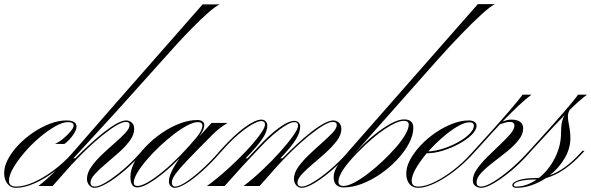

<svg xmlns="http://www.w3.org/2000/svg" viewBox="-64 -894 2842 923"><path d="M12 9Q-13 9 -28.5 -11Q-44 -31 -44 -62Q-44 -94 -25.5 -129Q-7 -164 24.5 -197Q56 -230 95 -256.5Q134 -283 175.5 -299Q217 -315 255 -315Q304 -315 304 -285Q304 -269 286.5 -244Q269 -219 246 -202H200Q220 -211 240.5 -228Q261 -245 275.5 -262.5Q290 -280 290 -290Q290 -307 263 -307Q237 -307 201 -286.5Q165 -266 126 -233Q87 -200 54 -161.5Q21 -123 0 -87Q-21 -51 -21 -25Q-21 3 14 3Q51 3 98 -18Q145 -39 193.5 -75Q242 -111 282 -156L294 -169H304L295 -159Q252 -110 201.5 -72Q151 -34 102 -12.5Q53 9 12 9Z M390 9Q376 9 365 -3.5Q354 -16 354 -34Q354 -62 374.5 -91.5Q395 -121 425.5 -150Q456 -179 487 -206Q518 -233 538.5 -255Q559 -277 559 -293Q559 -308 541 -308Q523 -308 492 -289Q461 -270 423 -239Q385 -208 347 -171Q309 -134 276 -98L189 0H121Q163 -33 209 -78.5Q255 -124 294 -170L470 -372L910 -873H992Q971 -863 937 -833Q903 -803 863.5 -763Q824 -723 786 -681.5Q748 -640 719 -607L489 -351L289 -133H298Q330 -166 365.5 -198.5Q401 -231 434.5 -257.5Q468 -284 496 -299.5Q524 -315 542 -315Q557 -315 569 -305Q581 -295 581 -274Q581 -246 560 -217.5Q539 -189 507.5 -161Q476 -133 444.5 -106.5Q413 -80 392 -57Q371 -34 371 -16Q371 3 392 3Q412 3 448.5 -19.5Q485 -42 527.5 -78Q570 -114 607 -156L619 -169H629L620 -159Q579 -112 534.5 -74Q490 -36 451.5 -13.5Q413 9 390 9Z M596 7Q563 7 563 -44Q563 -78 583 -116Q603 -154 637 -189.5Q671 -225 713 -254Q755 -283 799.5 -300Q844 -317 884 -317Q918 -317 918 -291Q918 -271 893 -237L953 -303H1030Q992 -281 957 -246Q883 -172 840.5 -127.5Q798 -83 780 -58Q762 -33 762 -17Q762 3 778 3Q796 3 828 -17.5Q860 -38 900.5 -74Q941 -110 982 -156L993 -169H1003L994 -159Q953 -112 910.5 -73.5Q868 -35 832.5 -13Q797 9 776 9Q765 9 756.5 0.5Q748 -8 748 -21Q748 -62 800 -134Q764 -97 725 -65Q686 -33 652 -13Q618 7 596 7ZM597 0Q616 0 648.5 -19Q681 -38 721.5 -71.5Q762 -105 804 -148Q851 -197 880 -232.5Q909 -268 909 -290Q909 -307 887 -307Q867 -307 836.5 -291Q806 -275 771.5 -248.5Q737 -222 703 -190Q669 -158 641 -125Q613 -92 596 -63.5Q579 -35 579 -16Q579 0 597 0Z M1104 -98 1016 0H931Q978 -34 1027 -78Q1076 -122 1117.5 -166Q1159 -210 1184.5 -245Q1210 -280 1210 -295Q1210 -312 1192 -312Q1176 -312 1146 -294.5Q1116 -277 1081.5 -247.5Q1047 -218 1015 -182L1003 -169H993L1005 -182Q1061 -244 1112 -281.5Q1163 -319 1193 -319Q1205 -319 1213 -311Q1221 -303 1221 -290Q1221 -262 1197.5 -227Q1174 -192 1117 -133H1126L1172 -182Q1228 -243 1275 -278Q1322 -313 1352 -313Q1363 -313 1371 -305.5Q1379 -298 1379 -285Q1379 -257 1358 -223Q1337 -189 1284 -133H1294Q1326 -166 1361 -198.5Q1396 -231 1429.5 -257.5Q1463 -284 1491.5 -299.5Q1520 -315 1538 -315Q1552 -315 1564.5 -305Q1577 -295 1577 -274Q1577 -246 1555.5 -217.5Q1534 -189 1503 -161Q1472 -133 1440.5 -106.5Q1409 -80 1387.5 -57Q1366 -34 1366 -16Q1366 3 1387 3Q1407 3 1443.5 -19.5Q1480 -42 1522.5 -78Q1565 -114 1603 -156L1614 -169H1624L1615 -159Q1574 -112 1529.5 -74Q1485 -36 1447 -13.5Q1409 9 1386 9Q1371 9 1360 -3.5Q1349 -16 1349 -34Q1349 -62 1370 -91.5Q1391 -121 1421.5 -150Q1452 -179 1482.5 -206Q1513 -233 1534 -255Q1555 -277 1555 -293Q1555 -308 1536 -308Q1518 -308 1487 -289Q1456 -270 1418 -239Q1380 -208 1342 -171Q1304 -134 1271 -98L1184 0H1107Q1152 -34 1198 -77.5Q1244 -121 1282.5 -164Q1321 -207 1345 -241Q1369 -275 1369 -290Q1369 -307 1351 -307Q1335 -307 1307.5 -290Q1280 -273 1247.5 -245Q1215 -217 1183 -182Z M1878 -320Q1923 -320 1923 -280Q1923 -244 1902 -204.5Q1881 -165 1846 -127.5Q1811 -90 1767.5 -59.5Q1724 -29 1677.5 -11Q1631 7 1589 7Q1587 7 1586 7Q1540 5 1540 -43Q1540 -66 1555.5 -93Q1571 -120 1609 -164L2233 -874H2315Q2294 -864 2251.5 -825.5Q2209 -787 2154 -730Q2099 -673 2039 -606L1666 -185Q1649 -166 1635 -150Q1643 -159 1652 -168Q1693 -212 1735.5 -246Q1778 -280 1815 -300Q1852 -320 1878 -320ZM1877 -313Q1845 -313 1786.5 -274Q1728 -235 1657 -163Q1609 -114 1586 -79Q1563 -44 1563 -21Q1563 0 1587 0Q1608 0 1638.5 -16Q1669 -32 1704.5 -59Q1740 -86 1774.5 -118.5Q1809 -151 1838 -184Q1867 -217 1884 -246.5Q1901 -276 1901 -295Q1901 -313 1877 -313Z M1946 3Q1979 3 2023 -18Q2067 -39 2114 -75Q2161 -111 2201 -156L2213 -169H2223L2214 -159Q2172 -112 2122.5 -73.5Q2073 -35 2026.5 -13Q1980 9 1946 9Q1920 9 1904.5 -9.5Q1889 -28 1889 -60Q1889 -92 1908 -127Q1927 -162 1958.5 -195.5Q1990 -229 2029.5 -256Q2069 -283 2110.5 -299Q2152 -315 2190 -315Q2207 -315 2217 -308Q2227 -301 2227 -290Q2227 -269 2203.5 -246Q2180 -223 2143.5 -203Q2107 -183 2065.5 -170Q2024 -157 1987 -157Q1956 -120 1935.5 -84.5Q1915 -49 1915 -25Q1915 3 1946 3ZM2193 -306Q2169 -306 2135 -286Q2101 -266 2064 -234Q2027 -202 1995 -166Q2031 -168 2069 -180.5Q2107 -193 2140 -211.5Q2173 -230 2193.5 -251Q2214 -272 2214 -290Q2214 -306 2193 -306Z M2249 3Q2270 3 2307 -19.5Q2344 -42 2387 -78Q2430 -114 2468 -156L2480 -169H2490L2481 -159Q2440 -112 2394.5 -74Q2349 -36 2310.5 -13.5Q2272 9 2248 9Q2235 9 2222 0.5Q2209 -8 2209 -27Q2209 -53 2229 -81.5Q2249 -110 2279 -140Q2309 -170 2339 -198Q2369 -226 2389 -249.5Q2409 -273 2409 -290Q2409 -308 2387 -308Q2377 -308 2364.5 -304.5Q2352 -301 2340 -297Q2296 -250 2236 -183L2223 -169H2213L2225 -182Q2317 -283 2373.5 -348Q2430 -413 2448 -439H2491Q2465 -420 2431.5 -388.5Q2398 -357 2352 -310Q2363 -314 2373 -316.5Q2383 -319 2395 -319Q2420 -319 2435.5 -309Q2451 -299 2451 -276Q2451 -248 2428.5 -220Q2406 -192 2372.5 -165Q2339 -138 2305.5 -112.5Q2272 -87 2249.5 -63Q2227 -39 2227 -17Q2227 3 2249 3Z M2490 -169H2480L2492 -182Q2584 -283 2640.5 -348Q2697 -413 2715 -439H2758Q2724 -414 2675 -366Q2666 -351 2666 -334Q2666 -318 2672 -288.5Q2678 -259 2678 -229Q2678 -180 2650 -132.5Q2622 -85 2578 -51Q2652 -77 2724 -156L2736 -169H2746L2737 -159Q2650 -63 2561 -38Q2529 -17 2492.5 -4Q2456 9 2420 9Q2399 9 2399 -4Q2399 -18 2430 -28Q2461 -38 2506 -38Q2516 -38 2527 -39Q2573 -75 2603 -133.5Q2633 -192 2633 -255Q2633 -280 2636 -300Q2639 -320 2650 -340Q2620 -310 2584 -271Q2548 -232 2503 -183ZM2406 -4Q2406 3 2418 3Q2443 3 2468 -6Q2493 -15 2516 -31Q2512 -31 2507 -31Q2464 -31 2435 -23.5Q2406 -16 2406 -4Z"/></svg>

Font: Ballet 16pt
Style: Regular
Weight: 400
Designer: Maximiliano R. Sproviero
Foundry: Omnibus-Type
Version: Version 1.100; ttfautohint (v1.8.3)